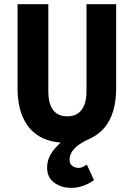

<svg xmlns="http://www.w3.org/2000/svg" viewBox="-20 -672 640 919"><path d="M322.2 227.3Q273.2 227.3 239.3 202.1Q205.5 176.9 205.5 131.1Q205.5 99.9 218 75.8Q230.5 51.6 246.1 34.8Q261.6 17.9 270.6 10.4Q202.7 5.1 156.9 -26.8Q111 -58.7 87.5 -115.1Q64 -171.5 64 -250.9V-651.8H211.3V-235.9Q211.3 -196.8 221 -170Q230.7 -143.2 250.9 -129.2Q271.1 -115.2 301.5 -115.2Q332.8 -115.2 353.1 -129.2Q373.4 -143.2 383.7 -170Q394 -196.8 394 -235.9V-651.8H536V-250.9Q536 -188.8 521.9 -141.3Q507.8 -93.9 479.8 -60.7Q451.8 -27.5 408.1 -7.2Q368.3 10.9 347.9 28.2Q327.6 45.5 320.3 61.7Q313 77.9 313 92.8Q313 113.1 326.7 122.4Q340.4 131.7 357.2 131.7Q368.1 131.7 378 126.2Q387.9 120.7 395.4 115.6L429.9 189.6Q410 205.5 380.6 216.4Q351.2 227.3 322.2 227.3Z"/></svg>

Font: Source Code Pro ExtraLight
Style: Regular
Weight: 200
Monospace: yes
Designer: Paul D. Hunt, Teo Tuominen
Foundry: Adobe
Version: Version 1.026;hotconv 1.1.0;makeotfexe 2.6.0